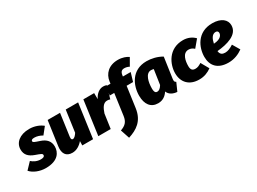

<svg xmlns="http://www.w3.org/2000/svg" viewBox="-76 -1570 3478 2603"><g transform="rotate(-30 1663.5 -268.5)"><path d="M275 -554C122 -554 35 -473 35 -370C35 -287 81 -240 167 -209C251 -179 268 -173 268 -150C268 -125 241 -117 209 -117C148 -117 101 -143 67 -173L-27 -74C22 -18 113 20 209 20C405 20 459 -87 459 -174C459 -258 411 -309 327 -337C240 -366 227 -371 227 -390C227 -406 240 -417 277 -417C316 -417 362 -403 399 -380L482 -484C432 -525 358 -554 275 -554Z M625 20C689 20 746 -15 790 -67L788 0H957L1031 -534H837L790 -197C768 -163 743 -138 723 -138C706 -138 694 -147 700 -189L748 -534H554L500 -151C486 -49 524 20 625 20Z M1431 -551C1373 -551 1318 -511 1283 -439L1282 -534H1113L1039 0H1233L1265 -225C1289 -296 1319 -359 1383 -359C1399 -359 1412 -356 1429 -351L1484 -542C1467 -548 1453 -551 1431 -551Z M1803 -622C1824 -622 1854 -617 1880 -602L1946 -717C1912 -741 1855 -764 1784 -764C1639 -764 1557 -677 1542 -566L1538 -534H1467L1449 -400H1519L1473 -66C1461 21 1421 59 1343 86L1390 227C1525 184 1642 112 1668 -76L1713 -400H1814L1854 -534H1732L1735 -554C1742 -604 1765 -622 1803 -622Z M2111 -554C1875 -554 1792 -354 1792 -197C1792 -64 1853 20 1967 20C2043 20 2091 -19 2126 -72C2147 -15 2205 12 2267 16L2323 -110C2297 -121 2297 -138 2301 -172L2347 -491C2273 -535 2186 -554 2111 -554ZM2103 -418C2119 -418 2130 -416 2145 -412L2111 -182C2087 -141 2060 -122 2034 -122C2012 -122 1991 -132 1991 -198C1991 -292 2018 -418 2103 -418Z M2682 -554C2454 -554 2367 -355 2367 -217C2367 -74 2456 20 2611 20C2689 20 2750 -5 2804 -44L2734 -168C2697 -145 2672 -133 2639 -133C2599 -133 2570 -148 2570 -212C2570 -291 2590 -405 2683 -405C2713 -405 2741 -395 2769 -369L2862 -480C2817 -527 2755 -554 2682 -554Z M3354 -401C3354 -488 3279 -554 3140 -554C2903 -554 2821 -356 2821 -211C2821 -75 2899 20 3070 20C3160 20 3236 -13 3295 -56L3228 -169C3178 -137 3140 -120 3096 -120C3053 -120 3020 -137 3015 -191C3171 -205 3354 -252 3354 -401ZM3023 -302C3036 -367 3064 -429 3121 -429C3150 -429 3160 -413 3160 -392C3160 -368 3144 -309 3023 -302Z"/></g></svg>

Font: Fira Sans Heavy
Style: Italic
Weight: 900
Italic angle: -8°
Designer: bBox Type GmbH & Carrois Corporate GbR & Edenspiekermann AG
Foundry: bBox Type GmbH & Carrois Corporate GbR & Edenspiekermann AG
Version: Version 4.301;PS 004.301;hotconv 1.0.88;makeotf.lib2.5.64775